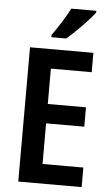

<svg xmlns="http://www.w3.org/2000/svg" viewBox="-62 -977 583 1017"><g transform="rotate(5 230.0 -468.5)"><path d="M408 -928V-937H275C252 -892 218 -838 183 -789V-777H262C308 -816 380 -889 408 -928ZM412 0V-104H195V-320H398V-423H195V-611H412V-714H75V0Z"/></g></svg>

Font: Noto Sans Armenian Condensed SemiBold
Style: Regular
Weight: 600
Width: 3
Designer: Monotype Design Team
Foundry: Monotype Imaging Inc.
Version: Version 2.008